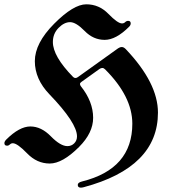

<svg xmlns="http://www.w3.org/2000/svg" viewBox="-87 -738 775 878"><path d="M-66.9 -83.5Q-66.9 -91.3 -58.1 -100.1Q2 -159.7 51.8 -159.7Q101.6 -159.7 145.5 -114.7Q189.5 -69.8 221.2 -69.8Q239.7 -69.8 252.4 -82.5Q265.1 -95.2 265.1 -114.3Q265.1 -175.8 139.2 -306.6Q72.3 -376 72.3 -458.3Q72.3 -540.5 160.6 -629.4Q249 -718.3 307.6 -718.3Q366.2 -718.3 408.7 -674.6Q451.2 -630.9 470.7 -630.9Q479.5 -630.9 485.4 -636.7Q491.2 -642.6 499 -642.6Q510.7 -642.6 510.7 -630.9Q510.7 -623 503.4 -615.7Q443.4 -555.7 391.6 -555.7Q339.8 -555.7 300.3 -596.2Q260.7 -636.7 233.6 -636.7Q206.5 -636.7 180.7 -610.4Q154.8 -584 154.8 -545.9Q154.8 -480.5 247.1 -386.2Q252 -381.3 257.8 -381.3Q263.7 -381.3 269.5 -385.7L453.1 -517.1Q461.4 -522.9 470.2 -522.9Q479 -522.9 488.3 -513.2Q635.3 -358.4 635.3 -223.1Q635.3 27.3 295.4 118.2Q288.1 120.1 282.7 120.1Q268.6 120.1 268.6 107.4Q268.6 96.7 288.1 91.8Q518.1 34.7 518.1 -172.4Q518.1 -296.4 393.6 -420.9Q387.2 -427.2 380.9 -427.2Q374.5 -427.2 367.7 -422.4L285.2 -363.3Q278.8 -358.9 278.8 -354Q278.8 -349.1 282.7 -343.8Q338.9 -273.4 338.9 -199.2Q338.9 -130.4 274.4 -65.9Q198.7 9.8 140.4 9.8Q82 9.8 37.1 -36.6Q-7.8 -83 -28.3 -83Q-36.1 -83 -41.7 -77.4Q-47.4 -71.8 -54.7 -71.8Q-66.9 -71.8 -66.9 -83.5Z"/></svg>

Font: UnifrakturMaguntia21
Style: Book
Weight: 400
Designer: j. 'mach' wust, Gerrit Ansmann, Georg Duffner, based on a font by Peter Wiegel, original typeface by Carl Albert Fahrenw
Version: Version 2017-03-19